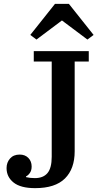

<svg xmlns="http://www.w3.org/2000/svg" viewBox="-20 -963 521 995"><path d="M162 12Q87 12 50.5 -17Q14 -46 14 -92Q14 -121 32 -141.5Q50 -162 82 -162Q110 -162 127 -144.5Q144 -127 144 -100Q144 -80 135 -67Q126 -54 115 -49V-45Q135 -40 161 -40Q204 -40 226 -66Q248 -92 248 -151V-644H155V-698H440V-644H367V-179Q367 -88 316.5 -38Q266 12 162 12ZM137 -782 265 -943H337L465 -782L433 -758L301 -857L169 -758Z"/></svg>

Font: IBM Plex Serif Medium
Style: Regular
Weight: 500
Designer: Mike Abbink, Paul van der Laan, Pieter van Rosmalen
Foundry: Bold Monday
Version: Version 2.5